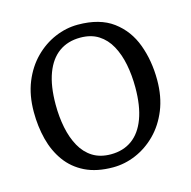

<svg xmlns="http://www.w3.org/2000/svg" viewBox="-90 -659 755 759"><g transform="rotate(-15 287.5 -279.5)"><path d="M35.5 -281Q35.5 -349.5 57.2 -403Q79 -456.5 116 -493.8Q153 -531 198.8 -550.5Q244.5 -570 292.5 -570Q382 -570 436.2 -529.8Q490.5 -489.5 515 -423Q539.5 -356.5 539.5 -278Q539.5 -210 517.8 -156.2Q496 -102.5 459 -65.2Q422 -28 376.2 -8.5Q330.5 11 282.5 11Q215.5 11 168.2 -12.2Q121 -35.5 91.8 -76Q62.5 -116.5 49 -169.2Q35.5 -222 35.5 -281ZM287.5 -41Q338 -41 374 -67Q410 -93 429.2 -144.5Q448.5 -196 448.5 -272Q448.5 -321.5 439.8 -366Q431 -410.5 412.2 -444.8Q393.5 -479 363 -498.5Q332.5 -518 288.5 -518Q237.5 -518 201.2 -492Q165 -466 145.8 -414.8Q126.5 -363.5 126.5 -287Q126.5 -237 135.5 -192.5Q144.5 -148 163.5 -113.8Q182.5 -79.5 213.2 -60.2Q244 -41 287.5 -41Z"/></g></svg>

Font: Merriweather Light
Style: Regular
Weight: 300
Designer: Eben Sorkin
Foundry: Eben Sorkin
Version: Version 2.100